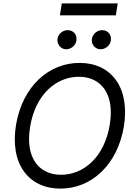

<svg xmlns="http://www.w3.org/2000/svg" viewBox="-20 -1111 801 1141"><path d="M715.9 -358C754.3 -590.9 640.6 -737.2 453.1 -737.2C268.5 -737.2 113.6 -596.6 75.3 -369.3C36.9 -136.4 150.6 9.9 339.5 9.9C522.7 9.9 677.6 -130.7 715.9 -358ZM159.1 -358C190.3 -549.7 313.9 -654.8 448.9 -654.8C578.1 -654.8 663.4 -555.4 632.1 -369.3C600.9 -177.6 477.3 -72.4 342.3 -72.4C213.1 -72.4 127.8 -171.9 159.1 -358ZM321.7 -880.7C317.1 -848 341.6 -818.2 372.9 -818.2C404.1 -818.2 429.7 -842.3 433.9 -869.3C439.6 -904.8 416.9 -931.8 381.4 -931.8C354.4 -931.8 326 -910.5 321.7 -880.7ZM335.9 -1019.9H668.3L679.7 -1090.9H347.3ZM526.3 -880.7C520.6 -846.6 546.2 -818.2 577.4 -818.2C608.7 -818.2 634.2 -842.3 638.5 -869.3C644.2 -904.8 621.4 -931.8 585.9 -931.8C558.9 -931.8 531.2 -910.5 526.3 -880.7Z"/></svg>

Font: Magic Ui Pro
Style: Italic
Weight: 400
Italic angle: -9.39999°
Designer: Stefan Endress, Andreas Faust
Version: Version 1.000;FEAKit 1.0